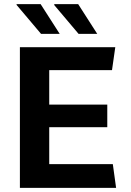

<svg xmlns="http://www.w3.org/2000/svg" viewBox="-20 -916 640 936"><path d="M77 0V-686H542L526 -574H220V-406H503V-296H220V-116H530L546 0ZM363 -751 243 -893 247 -896H361L454 -751ZM180 -751 60 -893 62 -896H178L271 -751Z"/></svg>

Font: Chivo Mono SemiBold
Style: Regular
Weight: 600
Monospace: yes
Designer: Hector Gatti
Foundry: Omnibus-Type
Version: Version 1.008